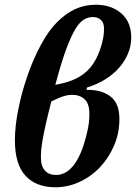

<svg xmlns="http://www.w3.org/2000/svg" viewBox="-20 -780 575 812"><path d="M214 12Q133 12 88 -36.5Q43 -85 43 -187Q43 -246 57.5 -318Q72 -390 96 -459.5Q120 -529 152.5 -589.5Q185 -650 221 -686Q259 -724 299 -742Q339 -760 385 -760Q451 -760 493 -723.5Q535 -687 535 -621Q535 -587 522 -555Q509 -523 485 -495Q461 -467 426 -445Q391 -423 348 -410L346 -400H351Q412 -400 448.5 -371Q485 -342 485 -277Q485 -217 462.5 -164.5Q440 -112 402.5 -72.5Q365 -33 316 -10.5Q267 12 214 12ZM217 -40Q235 -40 253 -48.5Q271 -57 288 -77Q305 -97 319.5 -129.5Q334 -162 346 -210Q354 -242 356 -261Q358 -280 358 -299Q358 -341 338 -360Q318 -379 284 -379Q255 -379 216 -360L197 -351Q182 -292 173.5 -254Q165 -216 160.5 -190.5Q156 -165 154.5 -147.5Q153 -130 153 -113Q153 -77 170 -58.5Q187 -40 217 -40ZM373 -708Q353 -708 334.5 -697Q316 -686 297.5 -655Q279 -624 258.5 -568Q238 -512 214 -421L237 -426Q308 -441 350 -481.5Q392 -522 412 -600Q420 -630 420 -658Q420 -683 407 -695.5Q394 -708 373 -708Z"/></svg>

Font: IBM Plex Serif SmBld
Style: Italic
Weight: 600
Italic angle: -14°
Designer: Mike Abbink, Paul van der Laan, Pieter van Rosmalen
Foundry: Bold Monday
Version: Version 3.001